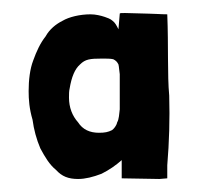

<svg xmlns="http://www.w3.org/2000/svg" viewBox="-20 -741 316 295"><path d="M100 -466C111 -466 123 -469 136 -474C148 -480 158 -487 167 -495V-467L225 -466L237 -467V-474V-487C240 -523 241 -558 240 -594C237 -626 239 -670 237 -719C227 -719 217 -720 209 -720C199 -720 182 -721 172 -721C167 -721 164 -721 164 -720L162 -696C159 -702 157 -706 153 -709C150 -712 144 -714 141 -715C135 -717 127 -719 119 -719C103 -719 86 -715 76 -709C66 -704 56 -696 50 -685C42 -675 36 -662 31 -648C26 -635 24 -618 24 -601C24 -588 25 -574 30 -557C32 -542 36 -527 42 -513C49 -500 56 -488 66 -480C75 -470 85 -466 100 -466ZM132 -537C118 -537 107 -542 100 -553C91 -563 86 -576 86 -591C86 -596 86 -601 87 -605C90 -623 95 -635 103 -642C111 -650 118 -651 137 -651C143 -651 150 -651 154 -650C158 -648 160 -646 162 -642C163 -638 163 -633 164 -627V-598V-573C163 -566 163 -558 160 -553C159 -548 155 -543 152 -541C146 -538 141 -537 132 -537Z"/></svg>

Font: Londrina Solid CC
Style: CC
Weight: 400
Designer: Marcelo Magalhaes
Foundry: Tipos Pereira
Version: Version 1.003;FEAKit 1.0